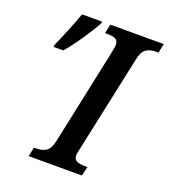

<svg xmlns="http://www.w3.org/2000/svg" viewBox="-132 -809 797 905"><g transform="rotate(20 267.0 -357.0)"><path d="M126 -46H137Q168 -46 187.5 -59.5Q207 -73 215 -113L318 -599Q323 -626 323 -632Q323 -654 309 -661Q295 -668 266 -668H256L266 -714H534L524 -668H514Q482 -668 462.5 -654.5Q443 -641 435 -600L333 -123Q325 -89 325 -82Q325 -61 340 -53.5Q355 -46 383 -46H394L383 0H116ZM52 -536Q69 -574 90.5 -626.5Q112 -679 124 -714H226L222 -702Q203 -667 166 -612.5Q129 -558 99 -524H50Z"/></g></svg>

Font: Noto Serif CondSemiBold
Style: Italic
Weight: 600
Width: 3
Italic angle: -12°
Designer: Monotype Design Team
Foundry: Monotype Imaging Inc.
Version: Version 1.001